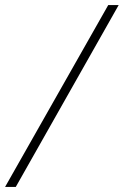

<svg xmlns="http://www.w3.org/2000/svg" viewBox="-64 -734 486 754"><path d="M-44 0H-2L402 -714H361Z"/></svg>

Font: Noto Sans ExtraLight
Style: Italic
Weight: 200
Italic angle: -12°
Designer: Monotype Design Team
Foundry: Monotype Imaging Inc.
Version: Version 2.013